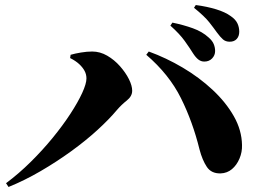

<svg xmlns="http://www.w3.org/2000/svg" viewBox="-20 -792 1040 764"><path d="M793 -547Q780 -547 769.5 -555Q759 -563 748 -580Q735 -601 715 -629Q695 -657 658 -690L666 -702Q710 -693 747.5 -679.5Q785 -666 810 -643Q825 -630 830.5 -616.5Q836 -603 836 -589Q836 -572 824 -559.5Q812 -547 793 -547ZM4 -63Q55 -101 102.5 -148Q150 -195 190 -244Q230 -293 260 -339Q290 -385 307 -422Q324 -459 324 -480Q324 -496 316.5 -510Q309 -524 295 -537Q281 -550 259 -561L261 -574Q278 -579 302 -583Q326 -587 347 -587Q378 -587 406.5 -570.5Q435 -554 457.5 -528.5Q480 -503 493 -477Q506 -451 506 -431Q506 -409 484.5 -392Q463 -375 445 -354Q414 -317 367.5 -274.5Q321 -232 263 -190Q205 -148 141.5 -111Q78 -74 14 -48ZM858 -102Q821 -101 803 -128Q785 -155 774 -197Q747 -307 700 -401.5Q653 -496 562 -574L572 -587Q641 -562 707 -523Q773 -484 826 -434.5Q879 -385 910.5 -329.5Q942 -274 943 -215Q944 -187 933 -161Q922 -135 903 -119Q884 -103 858 -102ZM894 -626Q878 -626 867.5 -635Q857 -644 843 -663Q831 -680 812.5 -703.5Q794 -727 752 -761L759 -772Q804 -766 840 -755Q876 -744 898 -728Q917 -715 924.5 -699.5Q932 -684 932 -666Q932 -648 922 -637Q912 -626 894 -626Z"/></svg>

Font: Noto Serif JP ExtraLight Black
Style: Regular
Weight: 900
Version: Version 2.003-H1;hotconv 1.1.1;makeotfexe 2.6.0